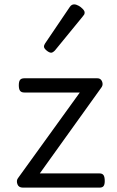

<svg xmlns="http://www.w3.org/2000/svg" viewBox="-20 -858 535 878"><path d="M85 0Q65 0 59.5 -16Q54 -32 62 -43L345 -435H91Q78 -435 72 -442.5Q66 -450 66 -468Q66 -486 72 -493Q78 -500 91 -500H425Q436 -500 442 -493Q448 -486 449 -476Q450 -466 443 -457L162 -65H435Q448 -65 453.5 -57Q459 -49 459 -30Q459 -14 453.5 -7Q448 0 435 0ZM214 -617Q205 -617 193 -627Q181 -637 181 -645Q181 -648 182 -651Q183 -654 186 -659L299 -826Q303 -832 308 -835Q313 -838 319 -838Q328 -838 339 -832Q350 -826 358.5 -817Q367 -808 367 -801Q367 -795 365 -791.5Q363 -788 357 -781L231 -627Q221 -617 214 -617Z"/></svg>

Font: Playwrite CL Light
Style: Regular
Weight: 300
Designer: Veronika Burian, José Scaglione
Foundry: TypeTogether
Version: Version 1.002